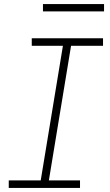

<svg xmlns="http://www.w3.org/2000/svg" viewBox="-20 -923 540 943"><path d="M373 0H23V-37H180L289 -698H136V-735H486V-698H329L220 -37H373ZM191 -867V-903H491V-867Z"/></svg>

Font: Iosevka Term Curly Extralight
Style: Italic
Weight: 200
Italic angle: -9°
Designer: Belleve Invis
Foundry: Belleve Invis
Version: Version 32.3.0